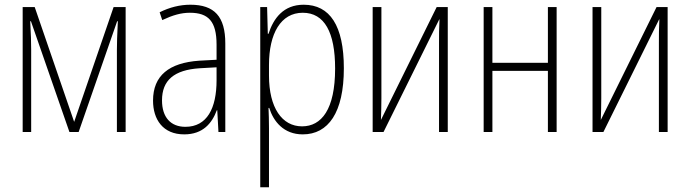

<svg xmlns="http://www.w3.org/2000/svg" viewBox="-20 -559 2923 813"><path d="M76 0H112V-348C112 -373 111 -420 108 -469H111L274 0H313L476 -469H479C476 -410 475 -371 475 -347V0H512V-529H461L294 -43L127 -529H76Z M760 10C840 10 878 -38 898 -92H900L905 0H934V-375C934 -489 888 -539 786 -539C742 -539 698 -528 656 -507L667 -474C712 -495 747 -505 784 -505C862 -505 897 -469 897 -370V-306L823 -302C696 -293 628 -239 628 -133C628 -53 670 10 760 10ZM765 -22C703 -22 666 -62 666 -134C666 -219 717 -263 826 -270L897 -274V-219C897 -101 857 -22 765 -22Z M1082 234H1119V-16C1119 -48 1118 -79 1117 -102H1120C1138 -45 1181 10 1262 10C1370 10 1436 -82 1436 -270C1436 -450 1377 -539 1266 -539C1180 -539 1138 -481 1117 -416H1114L1111 -529H1082ZM1259 -24C1174 -24 1119 -103 1119 -239V-284C1119 -417 1169 -505 1262 -505C1354 -505 1399 -422 1399 -269C1399 -95 1341 -24 1259 -24Z M1558 0H1604L1840 -477H1841C1839 -443 1839 -410 1839 -377V0H1876V-529H1829L1593 -51C1594 -81 1595 -111 1595 -143V-529H1558Z M2028 0H2065V-259H2300V0H2337V-529H2300V-293H2065V-529H2028Z M2489 0H2535L2771 -477H2772C2770 -443 2770 -410 2770 -377V0H2807V-529H2760L2524 -51C2525 -81 2526 -111 2526 -143V-529H2489Z"/></svg>

Font: Noto Sans Condensed ExtraLight
Style: Regular
Weight: 200
Width: 3
Designer: Monotype Design Team
Foundry: Monotype Imaging Inc.
Version: Version 2.013